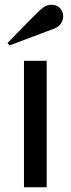

<svg xmlns="http://www.w3.org/2000/svg" viewBox="-20 -793 300 813"><path d="M11.7 0ZM177.7 0H81.5V-535.6H177.7ZM156.2 -755.9Q175.8 -772.9 197.3 -772.9Q220.2 -772.9 233.9 -758.5Q247.6 -744.1 247.6 -724.1Q247.6 -709 238.8 -694.8Q230 -680.7 212.9 -673.3Q207.5 -670.9 159.2 -652.8Q110.8 -634.8 65.4 -617.7L20 -600.6L11.7 -610.8Q137.2 -740.7 156.2 -755.9Z"/></svg>

Font: Coda
Style: Regular
Weight: 400
Designer: vernon adams
Foundry: vernon adams
Version: Version 2.001; ttfautohint (v0.8) -r 50 -G 200 -x